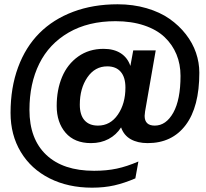

<svg xmlns="http://www.w3.org/2000/svg" viewBox="-20 -742 955 888"><path d="M400.9 -80.1Q324.7 -80.1 283.4 -127.9Q242.2 -175.8 242.2 -252Q242.2 -326.7 267.1 -386Q292 -445.3 341.8 -480.7Q391.6 -516.1 459 -516.1Q506.8 -516.1 538.6 -495.6Q570.3 -475.1 583 -437L596.2 -508.8H700.2L650.9 -226.1Q648.9 -212.4 648.9 -206.1Q648.9 -161.1 695.8 -161.1Q748 -161.1 781.5 -220.9Q814.9 -280.8 814.9 -391.1Q814.9 -445.3 796.1 -490.7Q777.3 -536.1 741 -570.6Q704.6 -605 646.5 -624.5Q588.4 -644 514.2 -644Q388.2 -644 297.6 -591.6Q207 -539.1 161.6 -447.3Q116.2 -355.5 116.2 -233.9Q116.2 -99.1 194.1 -25.6Q272 47.9 415 47.9Q473.1 47.9 520.3 37.8Q567.4 27.8 620.1 4.9L606 83Q554.7 105 508.3 115.5Q461.9 126 405.8 126Q294.9 126 209.2 82.8Q123.5 39.6 76.2 -39.1Q28.8 -117.7 28.8 -220.2Q28.8 -336.4 63.5 -430.4Q98.1 -524.4 162.1 -588.6Q226.1 -652.8 318.4 -687.5Q410.6 -722.2 523.9 -722.2Q595.7 -722.2 657.7 -704.1Q719.7 -686 763.9 -655Q808.1 -624 839.6 -583.5Q871.1 -543 886.5 -497.8Q901.9 -452.6 901.9 -405.8Q901.9 -247.6 838.9 -163.8Q775.9 -80.1 663.1 -80.1Q616.7 -80.1 584.7 -98.1Q552.7 -116.2 540 -152.8Q518.1 -118.2 482.2 -99.1Q446.3 -80.1 400.9 -80.1ZM433.1 -161.1Q490.2 -161.1 525.1 -211.9Q560.1 -262.7 560.1 -336.9Q560.1 -384.8 538.3 -409.9Q516.6 -435.1 476.1 -435.1Q418.9 -435.1 384 -384Q349.1 -333 349.1 -257.8Q349.1 -210.4 370.8 -185.8Q392.6 -161.1 433.1 -161.1Z"/></svg>

Font: Creato Display
Style: Bold Italic
Weight: 700
Italic angle: -10°
Version: Version 1.000